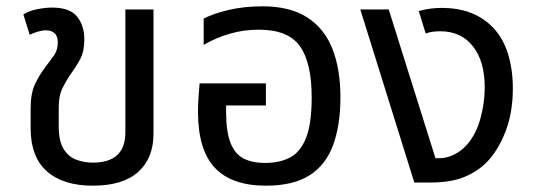

<svg xmlns="http://www.w3.org/2000/svg" viewBox="-20 -578 1698 608"><path d="M274 10Q180 10 128.5 -35.5Q77 -81 77 -172V-233Q77 -283 91 -312Q105 -341 121 -362Q138 -385 150.5 -402Q163 -419 163 -443Q163 -464 152.5 -473Q142 -482 126 -482Q114 -482 100.5 -478Q87 -474 74 -468L54 -532Q72 -544 98.5 -549Q125 -554 145 -554Q201 -554 224 -525.5Q247 -497 247 -453Q247 -416 234.5 -392Q222 -368 205 -345Q188 -320 177 -297Q166 -274 166 -237V-178Q166 -132 181 -107Q196 -82 221 -72.5Q246 -63 274 -63Q377 -63 377 -159V-548H466V-154Q466 -77 417.5 -33.5Q369 10 274 10Z M822 10Q714 10 660.5 -46.5Q607 -103 607 -224Q607 -244 608.5 -267.5Q610 -291 612 -314H822V-244H696V-224Q696 -161 710 -125.5Q724 -90 751.5 -76Q779 -62 820 -62Q865 -62 898 -79Q931 -96 949 -141Q967 -186 967 -270Q967 -380 929.5 -432Q892 -484 800 -484Q752 -484 708.5 -471.5Q665 -459 625 -436V-519Q655 -535 704 -546.5Q753 -558 811 -558Q899 -558 953.5 -522.5Q1008 -487 1033 -422.5Q1058 -358 1058 -270Q1058 -182 1035 -119Q1012 -56 960.5 -23Q909 10 822 10Z M1292 0 1121 -548H1211L1359 -77H1371Q1395 -77 1418 -88.5Q1441 -100 1457 -118Q1487 -151 1501 -201.5Q1515 -252 1515 -301Q1515 -384 1477.5 -431.5Q1440 -479 1374 -479Q1347 -479 1328 -472L1306 -543Q1327 -549 1345.5 -551Q1364 -553 1379 -553Q1477 -553 1536 -496Q1571 -462 1587.5 -411Q1604 -360 1604 -298Q1604 -220 1580 -159.5Q1556 -99 1520 -63Q1491 -34 1449 -17Q1407 0 1342 0Z"/></svg>

Font: Go Noto Current
Style: Regular
Weight: 400
Designer: Monotype Design Team
Foundry: Monotype Imaging Inc.
Version: Version 2.007; ttfautohint (v1.8) -l 8 -r 50 -G 200 -x 14 -D